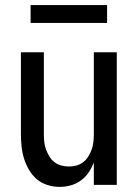

<svg xmlns="http://www.w3.org/2000/svg" viewBox="-20 -725 540 753"><path d="M214 8Q190 8 166 0.5Q142 -7 124 -22.5Q106 -38 93.5 -59.5Q81 -81 74 -104Q67 -127 64.5 -151.5Q62 -176 62 -200V-520H152V-200Q152 -185 153.5 -169.5Q155 -154 160 -140Q165 -126 173 -112.5Q181 -99 193 -89.5Q205 -80 220 -76Q235 -72 250 -72Q265 -72 280 -76Q295 -80 307 -89.5Q319 -99 327 -112.5Q335 -126 340 -140Q345 -154 346.5 -169.5Q348 -185 348 -200V-520H438V0H348V-88Q340 -67 327.5 -48.5Q315 -30 297 -17Q279 -4 257.5 2Q236 8 214 8ZM100 -635V-705H400V-635Z"/></svg>

Font: Iosevka SS10 Medium
Style: Regular
Weight: 500
Monospace: yes
Designer: Belleve Invis
Foundry: Belleve Invis
Version: Version 28.0.6; ttfautohint (v1.8.4)